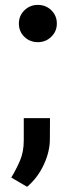

<svg xmlns="http://www.w3.org/2000/svg" viewBox="-20 -584 280 765"><path d="M55.2 -490.2Q55.2 -521.5 77.4 -543Q99.6 -564.5 130.9 -564.5Q162.6 -564.5 184.6 -543Q206.5 -521.5 206.5 -490.2Q206.5 -459 184.3 -437.5Q162.1 -416 130.9 -416Q99.1 -416 77.1 -437.3Q55.2 -458.5 55.2 -490.2ZM179.2 -113.3 178.7 -29.3Q178.7 20.5 154.1 73Q129.4 125.5 87.9 160.2L24.9 123.5Q44.9 90.3 59.8 55.7Q74.7 21 74.7 -24.9V-113.3Z"/></svg>

Font: Vazirmatn RD UI FD Medium
Style: Regular
Weight: 500
Designer: Saber Rastikerdar
Foundry: Saber Rastikerdar
Version: Version 33.003